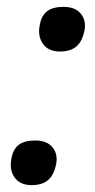

<svg xmlns="http://www.w3.org/2000/svg" viewBox="-20 -528 276 559"><path d="M154.5 -378Q120.5 -378 104.8 -400.8Q89 -423.5 96 -456.5Q100.5 -482 116.8 -495Q133 -508 165 -508Q199 -508 215.2 -488.2Q231.5 -468.5 226 -439.5Q219.5 -407 202.2 -392.5Q185 -378 154.5 -378ZM72 11Q38 11 22.2 -11.8Q6.5 -34.5 13.5 -67.5Q18 -93 34.2 -106Q50.5 -119 82.5 -119Q116.5 -119 132.8 -99.2Q149 -79.5 143.5 -50.5Q137 -18 119.8 -3.5Q102.5 11 72 11Z"/></svg>

Font: Commissioner Flair
Style: Italic
Weight: 400
Italic angle: -12°
Designer: Kostas Bartsokas
Foundry: Kostas Bartsokas
Version: Version 1.000; ttfautohint (v1.8.3)